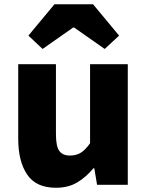

<svg xmlns="http://www.w3.org/2000/svg" viewBox="-20 -872 694 906"><path d="M244 14Q150 14 108 -48.5Q66 -111 66 -217V-569H244V-239Q244 -181 260 -159.5Q276 -138 310 -138Q340 -138 361.5 -151.5Q383 -165 405 -196V-569H583V0H438L425 -78H421Q386 -36 344 -11Q302 14 244 14ZM114 -704 237 -852H419L542 -704L474 -641L330 -742H325L181 -641Z"/></svg>

Font: Noto Sans JP Thin Black
Style: Regular
Weight: 900
Version: Version 2.004-H2;hotconv 1.0.118;makeotfexe 2.5.65603